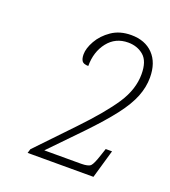

<svg xmlns="http://www.w3.org/2000/svg" viewBox="-90 -888 505 570"><g transform="rotate(20 162.5 -603.0)"><path d="M60 -386 64 -399 171 -511Q236 -579 267 -626Q298 -673 298 -721Q298 -762 278 -779Q258 -796 229 -796Q189 -796 165 -765.5Q141 -735 141 -690Q126 -690 121 -697Q116 -704 116 -718Q116 -737 129.5 -761Q143 -785 168.5 -802.5Q194 -820 230 -820Q274 -820 299.5 -793.5Q325 -767 325 -720Q325 -690 313 -659.5Q301 -629 273 -592.5Q245 -556 197 -506L104 -410H220Q243 -410 250 -417Q257 -424 267 -455L274 -476H294L268 -386Z"/></g></svg>

Font: Noto Serif ExtraCondensed Thin
Style: Italic
Weight: 100
Width: 2
Italic angle: -12°
Designer: Monotype Design Team
Foundry: Monotype Imaging Inc.
Version: Version 2.013